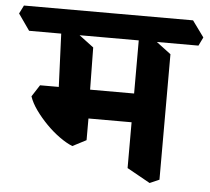

<svg xmlns="http://www.w3.org/2000/svg" viewBox="-97 -692 859 785"><g transform="rotate(5 332.5 -300.0)"><path d="M545 39 450 -14V-581L495 -560L584 -493V22ZM217 -84Q192 -94 163.5 -114.5Q135 -135 109 -161.5Q83 -188 62.5 -216.5Q42 -245 33 -272L64 -320H206L273 -282V-113ZM198 -202 167 -320H495L517 -202ZM271 -208 144 -245 130 -581 178 -560 267 -493ZM0 -538 -47 -605 -30 -639H664L712 -573L695 -538Z"/></g></svg>

Font: Eczar SemiBold
Style: Regular
Weight: 600
Designer: Vaibhav Singh
Foundry: Rosetta Type Foundry
Version: Version 2.000